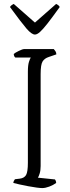

<svg xmlns="http://www.w3.org/2000/svg" viewBox="-20 -958 355 978"><path d="M195 0Q186 0 166.5 -2.5Q147 -5 123.5 -9.5Q100 -14 79.5 -18.5Q59 -23 48 -26Q48 -32 51 -37Q54 -42 56 -45L81 -48Q104 -51 113 -67Q122 -83 122 -129V-592Q122 -626 127.5 -643Q133 -660 137 -665H58Q51 -670 50 -683Q56 -689 75.5 -698.5Q95 -708 103 -708H254Q258 -704 262.5 -697Q267 -690 267 -681L229 -668Q207 -661 197 -645Q187 -629 187 -581V-112Q187 -90 182 -74Q177 -58 173 -53L260 -44Q262 -42 264 -37Q266 -32 266 -26Q251 -15 231 -7.5Q211 0 195 0ZM158 -782Q141 -782 114.5 -813Q88 -844 31 -922Q34 -930 50 -938L158 -843L266 -938Q282 -930 284 -922Q246 -869 222.5 -839Q199 -809 184 -795.5Q169 -782 158 -782Z"/></svg>

Font: Texturina 72pt ExtraLight
Style: Regular
Weight: 200
Designer: Guillermo Torres Carreño
Foundry: Omnibus-Type
Version: Version 1.002; ttfautohint (v1.8.3)